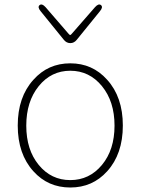

<svg xmlns="http://www.w3.org/2000/svg" viewBox="-20 -822 626 855"><path d="M129 -59Q59 -136 59 -263Q59 -390 129 -467Q194 -540 293 -540Q392 -540 457 -467Q527 -390 527 -263Q527 -136 457 -59Q392 13 293 13Q194 13 129 -59ZM152.5 -87.5Q208 -20 293 -20Q378 -20 434 -87.5Q490 -155 490 -262.5Q490 -370 434 -438.5Q378 -507 293 -507Q208 -507 152.5 -438.5Q97 -370 97 -262.5Q97 -155 152.5 -87.5ZM293 -630Q276 -630 264 -645L161 -772Q146 -790 156 -799Q167 -808 183 -790L285 -672Q290 -666 292.5 -666Q295 -666 300 -672L403 -790Q419 -808 430 -799Q440 -790 425 -772L322 -645Q310 -630 293 -630Z"/></svg>

Font: Resource Han Rounded JP ExtraLight
Style: Regular
Weight: 250
Designer: Cyano Hao (round all glyphs); Ryoko NISHIZUKA 西塚涼子 (kana, bopomofo & ideographs); Paul D. Hunt (Latin, Greek & Cyrillic)
Foundry: Cyano Hao
Version: 0.990